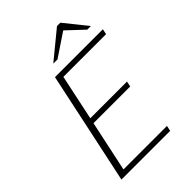

<svg xmlns="http://www.w3.org/2000/svg" viewBox="-262 -1030 1143 1143"><g transform="rotate(-45 310.0 -458.5)"><path d="M582.5 -774.9H552.2L447.8 -873L301.3 -774.9H266.1L439.9 -917.5H468.3ZM493.7 -355H184.6L116.2 -34.2H482.4L475.1 0H64.9L216.3 -710.9H619.6L612.3 -676.8H252.9L191.9 -389.2H501Z"/></g></svg>

Font: Ufes Sans Thin
Style: Italic
Weight: 100
Designer: Ricardo Esteves & Thais Bronze
Foundry: ProDesignUfes - Ricardo Esteves, Thais Bronze
Version: Version 2.0